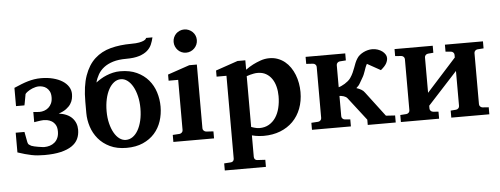

<svg xmlns="http://www.w3.org/2000/svg" viewBox="-57 -900 3329 1279"><g transform="rotate(-5 1607.0 -260.5)"><path d="M448.2 -136.2Q448.2 -102.5 435.3 -75.2Q422.4 -47.9 393.8 -28.6Q365.2 -9.3 320.1 1.5Q274.9 12.2 210.9 12.2Q187.5 12.2 166.5 10.5Q145.5 8.8 124.5 4.6Q103.5 0.5 81.1 -5.9Q58.6 -12.2 32.2 -21V-152.8H90.8L104 -83Q106.4 -70.8 113.8 -65.9Q121.1 -61 127.9 -57.1Q134.3 -54.2 147.2 -51.3Q160.2 -48.3 173.6 -46.1Q187 -43.9 198.2 -42.5Q209.5 -41 212.9 -41Q232.9 -41 251 -46.6Q269 -52.2 283 -64Q296.9 -75.7 304.9 -93.8Q313 -111.8 313 -137.2Q313 -165.5 302.5 -182.1Q292 -198.7 277.6 -207Q263.2 -215.3 248.5 -217.8Q233.9 -220.2 225.1 -220.2Q217.3 -220.2 206.5 -218.8Q195.8 -217.3 185.5 -215.8L161.1 -211.9V-279.8Q182.1 -278.3 190.7 -277.6Q199.2 -276.9 202.1 -276.9Q218.3 -276.9 234.1 -282.2Q250 -287.6 262.7 -298.6Q275.4 -309.6 283.2 -326.7Q291 -343.8 291 -367.2Q291 -392.1 282.7 -407.5Q274.4 -422.9 262.5 -431.6Q250.5 -440.4 237.1 -443.6Q223.6 -446.8 212.9 -446.8Q202.1 -446.8 190.9 -444.1Q179.7 -441.4 169.4 -437.3Q159.2 -433.1 150.1 -428Q141.1 -422.9 134.8 -418Q130.9 -415 125.5 -410.2Q120.1 -405.3 120.1 -403.8Q116.7 -384.8 113.8 -369.1Q111.3 -356 109.1 -344Q106.9 -332 106 -329.1H49.8V-451.2Q76.7 -462.9 99.6 -471.9Q122.6 -481 143.8 -487.1Q165 -493.2 186.3 -496.6Q207.5 -500 231 -500Q275.4 -500 312 -490.5Q348.6 -481 374.3 -464.6Q399.9 -448.2 414.1 -425.8Q428.2 -403.3 428.2 -377Q428.2 -361.8 424.6 -344.7Q420.9 -327.6 410.2 -311Q399.4 -294.4 379.9 -279.8Q360.4 -265.1 329.1 -254.9Q389.2 -246.1 418.7 -214.4Q448.2 -182.6 448.2 -136.2Z M874 -242.2Q874 -286.1 865 -323.7Q856 -361.3 840.6 -388.7Q825.2 -416 804.7 -431.4Q784.2 -446.8 760.7 -446.8Q735.8 -446.8 715.3 -431.4Q694.8 -416 679.7 -388.7Q664.6 -361.3 656.2 -323.7Q647.9 -286.1 647.9 -242.2Q647.9 -198.2 657 -161.4Q666 -124.5 681.2 -97.7Q696.3 -70.8 716.6 -55.9Q736.8 -41 759.8 -41Q784.7 -41 805.7 -55.9Q826.7 -70.8 841.8 -97.7Q856.9 -124.5 865.5 -161.4Q874 -198.2 874 -242.2ZM1008.8 -242.2Q1008.8 -191.4 993.7 -145.3Q978.5 -99.1 947.5 -64.2Q916.5 -29.3 869.6 -8.5Q822.8 12.2 759.8 12.2Q695.8 12.2 648.9 -10.3Q602.1 -32.7 571.8 -69.1Q541.5 -105.5 526.9 -150.9Q512.2 -196.3 512.2 -242.2V-317.9Q512.2 -422.9 536.6 -491.9Q561 -561 605.5 -601.8Q649.9 -642.6 712.4 -659.2Q774.9 -675.8 851.1 -675.8Q883.8 -675.8 903.8 -679.7Q923.8 -683.6 934.3 -688.7Q944.8 -693.8 948.5 -698.7Q952.1 -703.6 953.1 -706.1H995.1Q989.7 -682.1 980 -659.2Q970.2 -636.2 949.7 -618.4Q929.2 -600.6 895.3 -589.8Q861.3 -579.1 808.1 -579.1Q756.8 -579.1 720.2 -567.9Q683.6 -556.6 658.7 -537.4Q633.8 -518.1 619.1 -492.7Q604.5 -467.3 597.2 -439Q611.8 -450.2 629.9 -461.2Q647.9 -472.2 668.7 -480.7Q689.5 -489.3 712.6 -494.6Q735.8 -500 760.7 -500Q825.2 -500 871.8 -478.3Q918.5 -456.5 949 -420.7Q979.5 -384.8 994.1 -338.4Q1008.8 -292 1008.8 -242.2Z M1073.2 0V-46.9L1119.1 -49.8Q1127.9 -50.8 1134.5 -57.4Q1141.1 -64 1141.1 -73.2V-409.2H1077.1V-450.2L1223.1 -500H1273.9V-73.2Q1273.9 -64 1281 -57.4Q1288.1 -50.8 1296.9 -49.8L1345.2 -46.9V0ZM1288.1 -663.1Q1288.1 -647 1282 -632.8Q1275.9 -618.7 1265.1 -607.9Q1254.4 -597.2 1240.2 -591.1Q1226.1 -585 1210 -585Q1193.8 -585 1179.7 -591.1Q1165.5 -597.2 1155.3 -607.9Q1145 -618.7 1138.9 -632.8Q1132.8 -647 1132.8 -663.1Q1132.8 -679.2 1138.9 -693.4Q1145 -707.5 1155.3 -717.8Q1165.5 -728 1179.7 -734.1Q1193.8 -740.2 1210 -740.2Q1226.1 -740.2 1240.2 -734.1Q1254.4 -728 1265.1 -717.8Q1275.9 -707.5 1282 -693.4Q1288.1 -679.2 1288.1 -663.1Z M1797.9 -243.2Q1797.9 -275.9 1790.3 -306.2Q1782.7 -336.4 1767.3 -359.1Q1752 -381.8 1728.3 -395.5Q1704.6 -409.2 1671.9 -409.2Q1658.7 -409.2 1645.8 -406.7Q1632.8 -404.3 1622.1 -401.4Q1609.4 -397.9 1598.1 -394V-54.2Q1607.9 -50.3 1617.7 -47.9Q1626 -45.4 1635.3 -43.7Q1644.5 -42 1652.8 -42Q1689 -42 1716.1 -57.6Q1743.2 -73.2 1761.5 -100.3Q1779.8 -127.4 1788.8 -164.3Q1797.9 -201.2 1797.9 -243.2ZM1945.8 -257.8Q1945.8 -197.3 1926.8 -147.5Q1907.7 -97.7 1872.6 -62.3Q1837.4 -26.9 1787.6 -7.3Q1737.8 12.2 1675.8 12.2Q1660.6 12.2 1647 10.7Q1633.3 9.3 1622.1 7.3Q1609.4 5.4 1598.1 2V146Q1598.1 155.8 1604.2 162.4Q1610.4 168.9 1620.1 168.9L1672.9 171.9V219.2H1397.9V171.9L1441.9 168.9Q1451.2 168.9 1457.5 162.4Q1463.9 155.8 1463.9 146V-408.2H1397.9V-449.2L1545.9 -500H1598.1V-437Q1621.6 -454.6 1648.4 -468.3Q1671.4 -480 1699.7 -490Q1728 -500 1758.8 -500Q1789.1 -500 1814.9 -490.2Q1840.8 -480.5 1861.6 -463.6Q1882.3 -446.8 1898.2 -423.6Q1914.1 -400.4 1924.6 -373.5Q1935.1 -346.7 1940.4 -317.1Q1945.8 -287.6 1945.8 -257.8Z M2373 0V-35.2L2254.9 -188Q2250.5 -193.8 2243.9 -197.8Q2237.3 -201.7 2230 -204.1Q2222.7 -206.5 2215.3 -207.5Q2208 -208.5 2202.1 -209V-73.2Q2202.1 -64 2208.5 -57.4Q2214.8 -50.8 2224.1 -49.8L2260.3 -46.9V0H2000V-46.9L2045.9 -49.8Q2055.2 -50.8 2061.5 -57.4Q2067.9 -64 2067.9 -73.2V-415Q2067.9 -423.8 2061.5 -430.4Q2055.2 -437 2045.9 -438L2000 -440.9V-487.8H2265.1V-440.9L2224.1 -438Q2214.8 -437 2208.5 -430.4Q2202.1 -423.8 2202.1 -415V-267.1Q2210.4 -269 2221.4 -274.2Q2232.4 -279.3 2243.7 -286.1Q2254.9 -293 2265.4 -301.8Q2275.9 -310.5 2283.2 -320.8Q2295.9 -339.4 2303.2 -356Q2310.5 -372.6 2316.2 -387.9Q2321.8 -403.3 2327.6 -418.2Q2333.5 -433.1 2343.3 -448.2Q2350.6 -460 2362.3 -469.5Q2374 -479 2387.9 -485.8Q2401.9 -492.7 2416.7 -496.3Q2431.6 -500 2445.8 -500Q2465.8 -500 2482.9 -494.1Q2500 -488.3 2512.7 -478.8Q2525.4 -469.2 2532.7 -457.3Q2540 -445.3 2540 -433.1Q2540 -416 2530.3 -397.7Q2520.5 -379.4 2492.2 -356L2402.8 -405.8Q2396 -394 2391.8 -382.6Q2387.7 -371.1 2383.8 -359.6Q2379.9 -348.1 2375 -336.4Q2370.1 -324.7 2362.8 -313Q2354 -299.3 2345 -282.2Q2335.9 -265.1 2318.8 -251Q2335.9 -245.6 2350.3 -237.5Q2364.7 -229.5 2374 -215.8L2499 -50.8L2560.1 -46.9V0Z M2931.6 0V-46.9L2967.8 -49.8Q2977.1 -50.8 2983.4 -57.4Q2989.7 -64 2989.7 -73.2V-307.1L2792 -91.8V-73.2Q2792 -64 2798.3 -57.4Q2804.7 -50.8 2814 -49.8L2850.1 -46.9V0H2594.7V-46.9L2635.7 -49.8Q2645 -50.8 2651.4 -57.4Q2657.7 -64 2657.7 -73.2V-415Q2657.7 -423.8 2651.4 -430.4Q2645 -437 2635.7 -438L2594.7 -440.9V-487.8H2850.1V-440.9L2814 -438Q2804.7 -437 2798.3 -430.4Q2792 -423.8 2792 -415V-178.2L2989.7 -397V-415Q2989.7 -423.8 2983.4 -430.4Q2977.1 -437 2967.8 -438L2931.6 -440.9V-487.8H3186V-440.9L3145 -438Q3135.7 -437 3129.4 -430.4Q3123 -423.8 3123 -415V-73.2Q3123 -64 3129.4 -57.4Q3135.7 -50.8 3145 -49.8L3186 -46.9V0Z"/></g></svg>

Font: Charis SIL Cyr
Style: Bold
Weight: 700
Foundry: SIL International
Version: Version 5.000